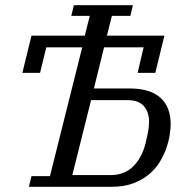

<svg xmlns="http://www.w3.org/2000/svg" viewBox="-20 -718 731 738"><path d="M341 -378H478Q557 -378 596.5 -342.5Q636 -307 636 -241Q636 -225 632.5 -201Q629 -177 620 -150.5Q611 -124 595 -97Q579 -70 553.5 -48.5Q528 -27 492.5 -13.5Q457 0 408 0H91L101 -41H172L296 -536H158L134 -438H66L101 -581H306L325 -657H254L264 -698H491L481 -657H410L391 -581H612L577 -438H509L532 -536H380ZM405 -45Q458 -45 491.5 -78Q525 -111 539 -165Q544 -185 548.5 -207.5Q553 -230 553 -251Q553 -286 533.5 -309.5Q514 -333 471 -333H330L258 -45Z"/></svg>

Font: IBM Plex Serif
Style: Italic
Weight: 400
Italic angle: -14°
Designer: Mike Abbink, Paul van der Laan, Pieter van Rosmalen
Foundry: Bold Monday
Version: Version 3.001